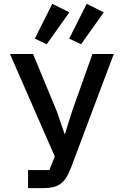

<svg xmlns="http://www.w3.org/2000/svg" viewBox="-20 -979 640 999"><path d="M126 -94H237L265 -165L32 -698H152L275 -401L316 -282H318L356 -403L461 -698H572L350 -108Q338 -76 324.5 -55Q311 -34 294 -22Q277 -10 255 -5Q233 0 203 0H126ZM223 -749 161 -778 252 -959 341 -915ZM402 -749 340 -778 431 -959 520 -915Z"/></svg>

Font: IBM Plaex Mono Medium
Style: Regular
Weight: 500
Designer: Mike Abbink, Paul van der Laan, Pieter van Rosmalen
Foundry: Bold Monday
Version: Version 2.003